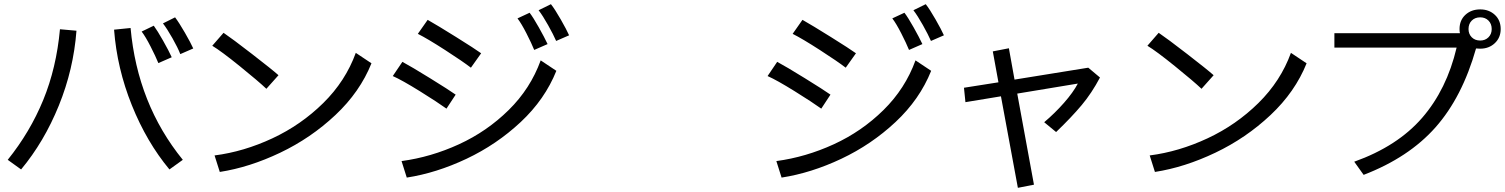

<svg xmlns="http://www.w3.org/2000/svg" viewBox="-20 -849 7203 919"><path d="M267 -709 346 -702Q332 -517 261.5 -343.5Q191 -170 81 -38L17 -84Q124 -217 187 -370.5Q250 -524 267 -709ZM526 -707 605 -715Q638 -351 855 -84L791 -38Q682 -169 611 -345.5Q540 -522 526 -707ZM760 -737 818 -766Q837 -741 865 -692.5Q893 -644 905 -617L843 -590Q831 -621 805.5 -666Q780 -711 760 -737ZM658 -698 716 -726Q733 -703 760.5 -654.5Q788 -606 802 -575L738 -547Q725 -579 701 -626Q677 -673 658 -698Z M1032 -26 1007 -105Q1147 -123 1284 -187Q1421 -251 1527.5 -356Q1634 -461 1683 -596L1758 -546Q1703 -409 1585.5 -298.5Q1468 -188 1321 -118Q1174 -48 1032 -26ZM996 -630 1050 -692Q1090 -665 1187 -590Q1284 -515 1313 -489L1255 -424Q1217 -460 1128 -532Q1039 -604 996 -630Z M1980 -687 2027 -754Q2073 -728 2163.5 -671.5Q2254 -615 2283 -594L2234 -525Q2195 -555 2110.5 -609.5Q2026 -664 1980 -687ZM1927 1 1902 -78Q2043 -97 2177 -158.5Q2311 -220 2415 -322.5Q2519 -425 2568 -560L2643 -510Q2588 -373 2472.5 -265Q2357 -157 2213 -89Q2069 -21 1927 1ZM1860 -485 1906 -553Q1949 -530 2039.5 -474Q2130 -418 2161 -396L2117 -329Q2074 -360 1989.5 -412.5Q1905 -465 1860 -485ZM2558 -800 2617 -829Q2636 -805 2664 -756Q2692 -707 2704 -680L2642 -653Q2629 -683 2603.5 -728.5Q2578 -774 2558 -800ZM2457 -761 2515 -788Q2532 -766 2559 -718Q2586 -670 2601 -638L2537 -610Q2524 -642 2500 -689Q2476 -736 2457 -761Z M3774 -687 3821 -754Q3867 -728 3957.5 -671.5Q4048 -615 4077 -594L4028 -525Q3989 -555 3904.5 -609.5Q3820 -664 3774 -687ZM3721 1 3696 -78Q3837 -97 3971 -158.5Q4105 -220 4209 -322.5Q4313 -425 4362 -560L4437 -510Q4382 -373 4266.5 -265Q4151 -157 4007 -89Q3863 -21 3721 1ZM3654 -485 3700 -553Q3743 -530 3833.5 -474Q3924 -418 3955 -396L3911 -329Q3868 -360 3783.5 -412.5Q3699 -465 3654 -485ZM4352 -800 4411 -829Q4430 -805 4458 -756Q4486 -707 4498 -680L4436 -653Q4423 -683 4397.5 -728.5Q4372 -774 4352 -800ZM4251 -761 4309 -788Q4326 -766 4353 -718Q4380 -670 4395 -638L4331 -610Q4318 -642 4294 -689Q4270 -736 4251 -761Z M4771 -388 4601 -360 4594 -429 4759 -455 4732 -603 4809 -618 4836 -468 5189 -525 5245 -478Q5206 -404 5157.5 -346Q5109 -288 5035 -217L4978 -264Q5029 -307 5073 -357Q5117 -407 5139 -449L4849 -401L4929 35L4852 50Z M5508 -26 5483 -105Q5623 -123 5760 -187Q5897 -251 6003.5 -356Q6110 -461 6159 -596L6234 -546Q6179 -409 6061.5 -298.5Q5944 -188 5797 -118Q5650 -48 5508 -26ZM5472 -630 5526 -692Q5566 -665 5663 -590Q5760 -515 5789 -489L5731 -424Q5693 -460 5604 -532Q5515 -604 5472 -630Z M6952 -621H6367V-690H6968Q6966 -696 6966 -710Q6966 -752 6994 -778Q7022 -804 7065 -804Q7107 -804 7135 -778Q7163 -752 7163 -710Q7163 -669 7135 -642.5Q7107 -616 7065 -616Q7051 -616 7045 -617Q6979 -384 6851 -239.5Q6723 -95 6507 -12L6462 -75Q6669 -149 6787 -285Q6905 -421 6952 -621ZM7065 -766Q7040 -766 7024.5 -750.5Q7009 -735 7009 -710Q7009 -686 7024.5 -670.5Q7040 -655 7065 -655Q7089 -655 7104.5 -670.5Q7120 -686 7120 -710Q7120 -735 7104.5 -750.5Q7089 -766 7065 -766Z"/></svg>

Font: Kakao Big Sans
Style: Regular
Weight: 400
Designer: Park Young-rak; Lee Sang-min; Kim Jung-jin; Min Bon; Park Min-gyu;
Foundry: Kakao Corporation
Version: Version 2.003